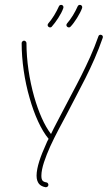

<svg xmlns="http://www.w3.org/2000/svg" viewBox="-20 -749 448 798"><path d="M181 -652C177 -648 177 -641 181 -638C185 -634 192 -634 195 -638C203 -647 213 -660 222 -674C231 -688 239 -703 243 -715C245 -720 243 -726 238 -728C233 -730 227 -728 225 -723C220 -712 213 -698 205 -685C197 -672 188 -660 181 -652ZM259 -652C255 -648 255 -641 259 -638C263 -634 270 -634 273 -638C282 -647 291 -660 300 -674C309 -689 317 -703 321 -715C323 -720 321 -726 316 -728C311 -730 305 -728 303 -723C298 -712 291 -698 283 -685C275 -672 266 -660 259 -652ZM169 29C175 30 180 26 181 21C182 15 178 10 173 9C166 8 161 6 157 2C153 -3 152 -10 152 -19C152 -51 169 -96 189 -141C210 -187 236 -234 254 -268C281 -321 309 -372 335 -424C361 -476 386 -531 407 -592C409 -597 406 -603 401 -604C396 -606 390 -603 389 -598C368 -538 343 -485 317 -433C291 -381 263 -331 236 -278C224 -254 207 -224 192 -192C164 -228 140 -284 122 -347C102 -418 90 -497 90 -570C90 -575 85 -580 80 -580C75 -580 70 -575 70 -570C70 -496 82 -414 103 -342C123 -271 151 -209 182 -172C178 -165 174 -157 171 -149C149 -101 132 -53 132 -19C132 -3 136 7 142 15C148 22 157 27 169 29Z"/></svg>

Font: Mistral SingleLine OTF-SVG Regular
Style: Regular
Weight: 300
Designer: François Chastanet, Élisa Garzelli, Anais Alves, Morgane Autin
Foundry: institut supérieur des arts et du design Toulouse / isdaT
Version: Version 1.000;hotconv 1.0.117;makeotfexe 2.5.65602 DEVELOPME